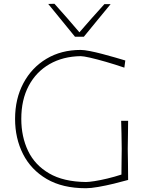

<svg xmlns="http://www.w3.org/2000/svg" viewBox="-20 -990 777 1019"><path d="M436 9Q311.5 9 228 -40Q144.5 -89 102.2 -172.5Q60 -256 60 -359Q60 -465.5 104 -548.2Q148 -631 226.5 -678Q305 -725 408 -725Q426.5 -725 457 -719Q487.5 -713 522.5 -703.8Q557.5 -694.5 590 -685.2Q622.5 -676 645 -669L640 -631Q590 -648 542.2 -661.8Q494.5 -675.5 458.5 -683.8Q422.5 -692 408 -692Q314 -690.5 243 -649.8Q172 -609 132.5 -534.8Q93 -460.5 93 -359Q93 -264.5 129 -189.2Q165 -114 240.8 -69.8Q316.5 -25.5 436 -24Q451.5 -24 482 -28.8Q512.5 -33.5 550 -42.5Q587.5 -51.5 624.5 -63.5Q625 -103.5 625.2 -135.8Q625.5 -168 626 -200Q625.5 -244.5 624.8 -280Q624 -315.5 623 -349H660Q659.5 -314 659.2 -279.5Q659 -245 658 -200Q659 -162.5 659.2 -124.2Q659.5 -86 660 -35Q626.5 -25.5 584.2 -15.2Q542 -5 502 2Q462 9 436 9ZM378 -795Q343 -838 307.2 -881.8Q271.5 -925.5 236 -969L269 -970Q338 -893.5 401.5 -818.5Q434 -856 466.8 -893.2Q499.5 -930.5 534 -968H567Q531 -924.5 495.8 -881.5Q460.5 -838.5 425 -795Z"/></svg>

Font: Commissioner Loud Thin
Style: Regular
Weight: 100
Designer: Kostas Bartsokas
Foundry: Kostas Bartsokas
Version: Version 1.000; ttfautohint (v1.8.3)